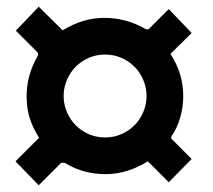

<svg xmlns="http://www.w3.org/2000/svg" viewBox="-20 -658 632 570"><path d="M175 -173Q172 -175 167 -175Q161 -175 158 -171L95 -108L26 -179L96 -249Q77 -279 68 -308Q59 -337 59 -372Q59 -434 90 -488Q93 -494 93 -497Q93 -501 89 -505L27 -567L95 -638L166 -568Q226 -605 290 -605Q354 -605 412 -572Q419 -569 423 -573L481 -631L549 -560L486 -498Q524 -440 524 -373Q524 -340 515 -309Q506 -278 489 -253Q487 -248 489 -246L549 -186L481 -117L419 -179Q357 -141 294 -141Q228 -141 175 -173ZM292 -250Q326 -250 354.5 -267Q383 -284 399 -312.5Q415 -341 415 -373Q415 -405 399 -433.5Q383 -462 354.5 -479Q326 -496 292 -496Q258 -496 229.5 -479Q201 -462 185 -433.5Q169 -405 169 -373Q169 -341 185 -312.5Q201 -284 229.5 -267Q258 -250 292 -250Z"/></svg>

Font: Morrison
Style: Bold
Weight: 700
Designer: Pablo Impallari, Rodrigo Fuenzalida (Modified by Dan O. Williams)
Version: Version 0.03;June 6, 2019;FontCreator 11.5.0.2425 64-bit; tt